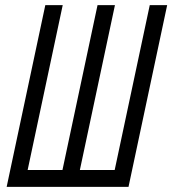

<svg xmlns="http://www.w3.org/2000/svg" viewBox="-20 -730 673 750"><path d="M6 0 20 -66 157 -710H225L88 -66H224L361 -710H429L292 -66H428L565 -710H633L482 0Z"/></svg>

Font: Geist Mono Light
Style: Italic
Weight: 300
Italic angle: -12°
Monospace: yes
Designer: Basement.studio, Andrés Briganti, Mateo Zaragoza
Foundry: Basement.studio, Vercel, Andrés Briganti, Guido Ferreyra, Mateo Zaragoza
Version: Version 1.500; ttfautohint (v1.8.4.7-5d5b)